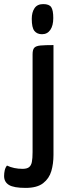

<svg xmlns="http://www.w3.org/2000/svg" viewBox="-114 -720 320 937"><path d="M11 197Q-47 197 -70.5 182.5Q-94 168 -94 139Q-94 125 -91 111.5Q-88 98 -80 88Q-63 96 -44 100Q-25 104 -4 104Q17 104 27.5 96Q38 88 41.5 70.5Q45 53 45 22V-455Q45 -478 53.5 -487Q62 -496 84 -498Q106 -500 147 -500V36Q147 79 136.5 115Q126 151 96.5 174Q67 197 11 197ZM91 -553Q67 -553 54 -569Q41 -585 41 -628Q41 -660 54.5 -680Q68 -700 97 -700Q126 -700 136 -685Q146 -670 146 -632Q146 -595 131.5 -574Q117 -553 91 -553Z"/></svg>

Font: Yanone Kaffeesatz SemiBold
Style: Regular
Weight: 600
Designer: Yanone (Cyrillic: Daniel Pouzeot, Huerta Tipografica, and Cyreal)
Foundry: Yanone
Version: Version 2.003